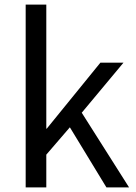

<svg xmlns="http://www.w3.org/2000/svg" viewBox="-20 -816 592 836"><path d="M91.8 0V-795.9H181.6V-255.9H183.6L417 -543H517.6L335.9 -325.2L542 0H443.4L284.2 -261.7L181.6 -142.6V0Z"/></svg>

Font: GenYoGothic TW TTF Regular
Style: Regular
Weight: 400
Version: Version 1.300